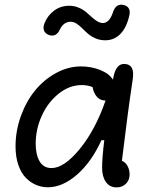

<svg xmlns="http://www.w3.org/2000/svg" viewBox="-20 -802 660 834"><path d="M187.5 11.5Q161.5 11.5 137.5 1.5Q113.5 -8.5 93 -28.8Q72.5 -49 60 -84.5Q47.5 -120 47.5 -166Q47.5 -234.5 71 -298.8Q94.5 -363 133.2 -410Q172 -457 224.2 -485.2Q276.5 -513.5 331.5 -513.5Q376.5 -513.5 415.2 -498Q454 -482.5 470.5 -456L472 -463.5Q477.5 -494.5 490 -510.2Q502.5 -526 523.5 -524Q566.5 -521 556.5 -457Q535 -315 509.5 -103.5Q525 -97.5 534 -80.8Q543 -64 543 -44.5Q543 -19.5 527 -3.8Q511 12 486.5 12Q456.5 12 440 -11.5Q423.5 -35 423.5 -73Q423.5 -116 433 -193H420.5Q378 -99 315 -43.8Q252 11.5 187.5 11.5ZM135 -178Q135 -130.5 152 -101.2Q169 -72 204 -72Q258.5 -72 326.5 -155Q394.5 -238 438.5 -365.5H436Q415 -365.5 400.8 -381.8Q386.5 -398 382 -424Q359 -432.5 335.5 -432.5Q281.5 -432.5 234.5 -394.8Q187.5 -357 161.2 -298.5Q135 -240 135 -178ZM173 -700.5Q186.5 -734.5 215 -755.8Q243.5 -777 280.5 -777Q302 -777 320.8 -769.2Q339.5 -761.5 352.8 -750.5Q366 -739.5 377.8 -728.5Q389.5 -717.5 402 -709.8Q414.5 -702 427 -702Q456 -702 472 -752.5Q485.5 -788.5 518.5 -780Q533.5 -776 539.8 -764.8Q546 -753.5 542 -736Q530.5 -683.5 503.5 -655.2Q476.5 -627 437 -627Q414.5 -627 395.2 -635.2Q376 -643.5 362.5 -655.2Q349 -667 337.2 -679Q325.5 -691 312.8 -699.2Q300 -707.5 287.5 -707.5Q256 -707.5 240 -673.5Q224.5 -641 195.5 -649Q178.5 -654 172 -667.2Q165.5 -680.5 173 -700.5Z"/></svg>

Font: Monaspace Radon
Style: Regular
Weight: 400
Designer: Riley Cran & the Lettermatic Team
Foundry: Lettermatic
Version: Version 1.000 (Monaspace Radon)